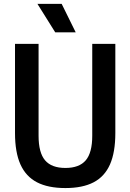

<svg xmlns="http://www.w3.org/2000/svg" viewBox="-20 -968 678 998"><path d="M58 -276.5V-740H180.5V-262.5Q180.5 -174.5 214.2 -134.8Q248 -95 320 -95Q392 -95 425.8 -134.8Q459.5 -174.5 459.5 -262.5V-740H579.5V-276.5Q579.5 -176.5 551.8 -113.5Q524 -50.5 466.8 -20.5Q409.5 9.5 320 9.5Q230 9.5 172.2 -20.5Q114.5 -50.5 86.2 -113.5Q58 -176.5 58 -276.5ZM267 -800 174.5 -948H300.5L373.5 -800Z"/></svg>

Font: Encode Sans Condensed SemiBold
Style: Regular
Weight: 600
Width: 3
Designer: Multiple Designers
Foundry: Impallari Type
Version: Version 2.000